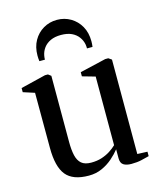

<svg xmlns="http://www.w3.org/2000/svg" viewBox="-116 -848 774 939"><g transform="rotate(-15 271.5 -378.0)"><path d="M433 8.5Q407.5 8.5 393 -0.8Q378.5 -10 378.5 -34.5V-80Q362.5 -59.5 338.5 -38.5Q314.5 -17.5 284.2 -3.8Q254 10 217 10Q136.5 10 102 -32.5Q67.5 -75 67.5 -170.5L67 -449.5L9.5 -468V-489L136 -520H151L165.5 -509V-174Q165.5 -133.5 172 -105.5Q178.5 -77.5 195.5 -63Q212.5 -48.5 244.5 -48.5Q274 -48.5 298 -56.2Q322 -64 341 -76.2Q360 -88.5 374 -102V-449.5L309 -468V-489L441 -520H456.5L472.5 -509V-31L523.5 -29V-6.5Q507 -2 484.5 3.2Q462 8.5 433 8.5ZM262 -766.5Q300 -766.5 331 -748.2Q362 -730 380.2 -697.8Q398.5 -665.5 398.5 -622Q398.5 -614 398 -607.5Q397.5 -601 396.5 -593.5H368.5Q368.5 -598 368.2 -603.5Q368 -609 367 -614Q363 -635 350.2 -652.2Q337.5 -669.5 315.8 -679.8Q294 -690 262 -690Q231 -690 209 -679.8Q187 -669.5 174.2 -652.2Q161.5 -635 157.5 -614Q156.5 -609 156 -603.5Q155.5 -598 155.5 -593.5H127.5Q126.5 -601 126 -607.5Q125.5 -614 125.5 -622Q125.5 -665.5 143.8 -697.8Q162 -730 193 -748.2Q224 -766.5 262 -766.5Z"/></g></svg>

Font: Merriweather 120pt
Style: Regular
Weight: 400
Version: Version 2.100